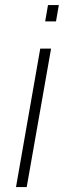

<svg xmlns="http://www.w3.org/2000/svg" viewBox="-20 -760 259 780"><path d="M219 -739.5 207.5 -673H163.5L175 -739.5ZM187.5 -562.5 88.5 0H45L143.5 -562.5Z"/></svg>

Font: Russisch Sans ExtraLight
Style: Italic
Weight: 200
Width: 4
Italic angle: -10°
Designer: Michael Sharanda (font) & Cristiano Sobral (main changes)
Foundry: Michael Sharanda
Version: Version 2.00;September 8, 2020;FontCreator 13.0.0.2681 64-bi